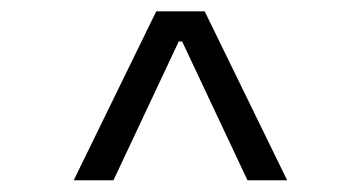

<svg xmlns="http://www.w3.org/2000/svg" viewBox="-20 -713 626 333"><path d="M107.9 -400.4H176.8L290 -641.1H295.9L409.2 -400.4H478L335 -693.4H251Z"/></svg>

Font: Cascadia Code Light
Style: Regular
Weight: 300
Monospace: yes
Designer: Aaron Bell
Foundry: Saja Typeworks
Version: Version 2404.023